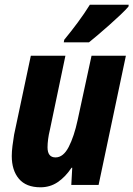

<svg xmlns="http://www.w3.org/2000/svg" viewBox="-20 -786 567 816"><path d="M152 10Q91 10 60.5 -26Q30 -62 30 -123Q30 -142 33 -166Q36 -190 40 -214L111 -549H258L192 -234Q187 -214 184.5 -194.5Q182 -175 182 -160Q182 -117 216 -117Q249 -117 272 -161.5Q295 -206 310 -276L369 -549H515L399 0H283L287 -73H284Q258 -34 225.5 -12Q193 10 152 10ZM253 -617Q282 -652 310.5 -690.5Q339 -729 362 -766H527L526 -758Q515 -745 493 -724Q471 -703 445 -680Q419 -657 395.5 -637Q372 -617 358 -606H251Z"/></svg>

Font: Noto Sans Condensed ExtraBold
Style: Italic
Weight: 800
Width: 3
Italic angle: -12°
Designer: Monotype Design Team
Foundry: Monotype Imaging Inc.
Version: Version 2.013; ttfautohint (v1.8.4.7-5d5b)